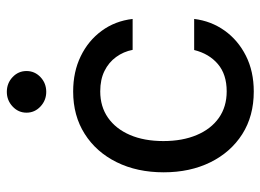

<svg xmlns="http://www.w3.org/2000/svg" viewBox="-124 -658 792 585"><g transform="rotate(-90 272.5 -365.0)"><path d="M286.6 11.7Q211.9 11.7 156.7 -23.4Q101.6 -58.6 71 -120.6Q40.5 -182.6 40.5 -262.7Q40.5 -343.8 71.3 -406Q102.1 -468.3 157.5 -503.4Q212.9 -538.6 286.6 -538.6Q346.7 -538.6 394 -515.6Q441.4 -492.7 471.4 -451.9Q501.5 -411.1 507.8 -357.4H413.6Q408.2 -385.3 391.8 -407.7Q375.5 -430.2 349.4 -443.1Q323.2 -456.1 287.1 -456.1Q240.7 -456.1 206.8 -432.4Q172.9 -408.7 154.3 -365.5Q135.7 -322.3 135.7 -263.7Q135.7 -205.6 154.1 -162.1Q172.4 -118.7 206.3 -94.7Q240.2 -70.8 287.1 -70.8Q338.9 -70.8 370.4 -97.7Q401.9 -124.5 413.1 -169.9H507.8Q501.5 -118.2 472.2 -77.1Q442.9 -36.1 395.5 -12.2Q348.1 11.7 286.6 11.7ZM285.6 -620.6Q259.8 -620.6 241 -638.2Q222.2 -655.8 222.2 -680.7Q222.2 -705.6 241 -723.1Q259.8 -740.7 285.6 -740.7Q312 -740.7 330.6 -723.1Q349.1 -705.6 349.1 -680.7Q349.1 -655.8 330.6 -638.2Q312 -620.6 285.6 -620.6Z"/></g></svg>

Font: Inter Cardless Tabular
Style: Regular
Weight: 400
Designer: Rasmus Andersson
Foundry: rsms
Version: Version 4.000;git-4fc901f